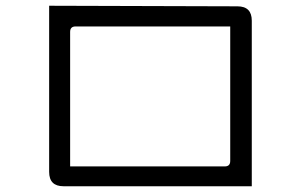

<svg xmlns="http://www.w3.org/2000/svg" viewBox="-20 -701 1040 668"><path d="M201 -53Q151 -53 151 -103V-681L806 -679Q856 -679 856 -629V-53ZM243 -609Q224 -609 224 -590V-122H762Q781 -122 781 -141V-609Z"/></svg>

Font: Swei Half Moon CJK TC
Style: DemiLight
Weight: 350
Version: Version 2.125